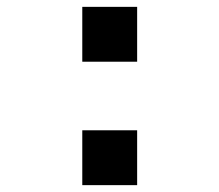

<svg xmlns="http://www.w3.org/2000/svg" viewBox="-20 -540 640 560"><path d="M380 -360H220V-520H380ZM220 0V-160H380V0Z"/></svg>

Font: Iosevka SS04 Semibold Extended
Style: Regular
Weight: 600
Width: 7
Monospace: yes
Designer: Belleve Invis
Foundry: Belleve Invis
Version: Version 19.0.0; ttfautohint (v1.8.4)